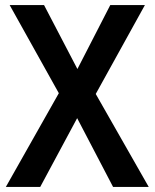

<svg xmlns="http://www.w3.org/2000/svg" viewBox="-20 -734 607 754"><path d="M564 0H424L283 -270L138 0H3L211 -368L18 -714H153L284 -463L413 -714H549L356 -365Z"/></svg>

Font: Noto Sans Georgian SemiCondensed SemiBold
Style: Regular
Weight: 600
Width: 4
Designer: Monotype Design Team, Akaki Razmadze
Foundry: Google LLC
Version: Version 2.005; ttfautohint (v1.8.4.7-5d5b)